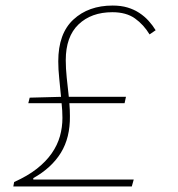

<svg xmlns="http://www.w3.org/2000/svg" viewBox="-20 -672 640 692"><path d="M28 0 31 -16Q80 -38 113 -64Q146 -90 166.5 -119.5Q187 -149 196 -181Q205 -213 205 -247Q205 -273 202 -300H82L87 -320L200 -323Q197 -356 193.5 -389Q190 -422 190 -451Q190 -551 244.5 -601.5Q299 -652 386 -652Q416 -652 439.5 -645Q463 -638 482 -625.5Q501 -613 515.5 -597Q530 -581 541 -563L519 -548Q498 -583 466.5 -605.5Q435 -628 385 -628Q309 -628 263 -584Q217 -540 217 -455Q217 -426 220.5 -392Q224 -358 228 -323H434L429 -300H230Q231 -288 231.5 -276.5Q232 -265 232 -254Q233 -176 199.5 -121.5Q166 -67 100 -30V-25H462L455 0Z"/></svg>

Font: Source Code Pro ExtraLight
Style: Italic
Weight: 200
Italic angle: -11°
Monospace: yes
Designer: Paul D. Hunt, Teo Tuominen
Foundry: Adobe Systems Incorporated
Version: Version 1.050;PS 1.000;hotconv 16.6.51;makeotf.lib2.5.65220